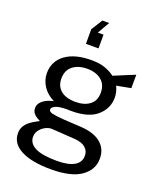

<svg xmlns="http://www.w3.org/2000/svg" viewBox="-168 -874 957 1147"><g transform="rotate(20 311.0 -300.0)"><path d="M236.5 -605V-698L281.5 -769.5H324.5L280.5 -692.5H316.5V-605ZM295 171Q173.5 171 105.5 135.8Q37.5 100.5 37.5 35Q37.5 7 50.5 -12.8Q63.5 -32.5 81.5 -45.5Q99.5 -58.5 115 -66.2Q130.5 -74 135.5 -77.5Q126.5 -82.5 113.8 -90Q101 -97.5 91.5 -110Q82 -122.5 82 -142.5Q82 -167 105 -187.2Q128 -207.5 173.5 -218Q127.5 -240.5 102.2 -278.8Q77 -317 77 -361.5Q77 -437 136.8 -481Q196.5 -525 302 -525Q352.5 -525 386.8 -513.2Q421 -501.5 450.5 -480Q461.5 -484.5 487.8 -495.5Q514 -506.5 541.2 -517.8Q568.5 -529 582.5 -534.5L582 -449L491.5 -432Q508.5 -397 508.5 -361.5Q508.5 -293 455 -245.5Q401.5 -198 293 -198Q287 -198 277.8 -198.2Q268.5 -198.5 262 -199Q209 -197.5 189.2 -187Q169.5 -176.5 169.5 -164.5Q169.5 -150 191.8 -144.5Q214 -139 268 -135Q287.5 -134 316.2 -132.2Q345 -130.5 380.5 -128.5Q461.5 -123.5 505.5 -87Q549.5 -50.5 549.5 11.5Q549.5 82 486.8 126.5Q424 171 295 171ZM296 -257.5Q351.5 -257.5 385.8 -283.5Q420 -309.5 420 -360.5Q420 -412.5 385.8 -440.2Q351.5 -468 296 -468Q239 -468 204.2 -440.2Q169.5 -412.5 169.5 -360.5Q169.5 -311.5 202.5 -284.5Q235.5 -257.5 296 -257.5ZM311.5 111.5Q383 111.5 421.2 90Q459.5 68.5 459.5 25Q459.5 -5.5 436 -25.5Q412.5 -45.5 365 -48.5L220 -58Q200.5 -59 179.5 -48.2Q158.5 -37.5 144 -18.5Q129.5 0.5 129.5 24.5Q129.5 66 173.8 88.8Q218 111.5 311.5 111.5Z"/></g></svg>

Font: Public Sans
Style: Regular
Weight: 400
Designer: The Public Sans project authors (U.S. Web Design System). Libre Franklin designed by Pablo Impallari and Rodrigo Fuenzal
Version: Version 1.008; ttfautohint (v1.8.1) -l 8 -r 50 -G 200 -x 14 